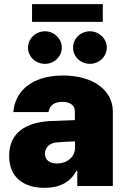

<svg xmlns="http://www.w3.org/2000/svg" viewBox="-20 -904 612 933"><path d="M199.2 -593.8C243.2 -593.8 280.3 -628.9 280.3 -672.9C280.3 -715.8 243.2 -752 199.2 -752C152.3 -752 116.2 -715.8 116.2 -672.9C116.2 -628.9 152.3 -593.8 199.2 -593.8ZM417 -593.8C461.9 -593.8 499 -628.9 499 -672.9C499 -715.8 461.9 -752 417 -752C371.1 -752 335 -715.8 335 -672.9C335 -628.9 371.1 -593.8 417 -593.8ZM479.5 -883.8H135.7V-797.9H479.5ZM24.4 -146.5C24.4 -41 95.7 8.8 197.3 8.8C267.6 8.8 320.3 -16.6 351.6 -74.2H355.5V0H528.3V-362.3C528.3 -464.8 433.6 -537.1 286.1 -537.1C129.9 -537.1 51.8 -456.1 44.9 -359.4H215.8C220.7 -392.6 245.1 -409.2 283.2 -409.2C319.3 -409.2 343.8 -392.6 343.8 -363.3V-320.3L219.7 -315.4C111.3 -308.6 24.4 -263.7 24.4 -146.5ZM198.2 -157.2C198.2 -185.5 219.7 -208 252.9 -211.9C277.3 -214.4 326.2 -216.3 344.7 -216.8V-188.5C345.7 -138.7 302.7 -109.4 256.8 -109.4C222.7 -109.4 198.2 -126 198.2 -157.2Z"/></svg>

Font: Pretendard Black
Style: Regular
Weight: 900
Designer: Base glyphs from Inter by Rasmus Andersson; Hangeul glyphs from Noto Sans CJK(Source Han Sans) by Jang Soo-young and Kan
Foundry: Kil Hyung-jin
Version: Version 1.309;Glyphs 3.2 (3225)